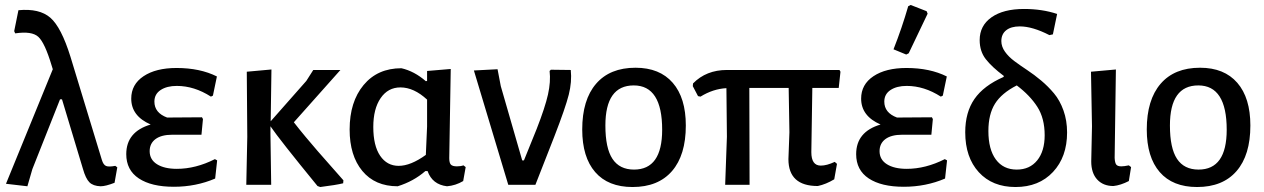

<svg xmlns="http://www.w3.org/2000/svg" viewBox="-20 -742 5075 771"><path d="M90 6 4 -4 192 -464 187 -480Q160 -570 134 -594Q108 -618 41 -608L37 -617L54 -701Q138 -709 182 -671Q226 -633 263 -514L389 -100Q395 -80 406 -75.5Q417 -71 443 -76L451 -70L440 -8Q404 6 384 6Q354 5 339 -10Q324 -25 313 -64L229 -343H221L110 -63Z M678 8Q588 8 537.5 -25.5Q487 -59 487 -123Q487 -213 585 -242Q507 -276 507 -346Q507 -403 556.5 -436Q606 -469 689 -469Q783 -469 851 -435L835 -358L827 -354Q760 -397 690 -397Q650 -397 625 -380.5Q600 -364 600 -334Q600 -289 651 -270L791 -271L795 -264L789 -201H672Q628 -201 604.5 -183.5Q581 -166 581 -135Q581 -101 610.5 -82.5Q640 -64 690 -64Q766 -64 843 -103L852 -98L844 -25Q767 8 678 8Z M969 0 973 -193 971 -454 1070 -463 1067 -255 1210 -417 1238 -461H1347L1160 -251Q1180 -225 1207.5 -192Q1235 -159 1255.5 -135.5Q1276 -112 1310.5 -73Q1345 -34 1359 -18L1358 -6Q1330 1 1266 9L1255 5Q1102 -182 1066 -235V-202L1069 0Z M1577 6Q1486 6 1435 -55.5Q1384 -117 1384 -222Q1384 -333 1440 -400.5Q1496 -468 1592 -468Q1644 -456 1690 -416L1695 -417V-457L1790 -465L1784 -107Q1784 -88 1790.5 -81Q1797 -74 1815 -74Q1830 -74 1841 -78L1850 -71L1840 -15Q1810 3 1775 6Q1716 -1 1697 -55H1688Q1641 -14 1577 6ZM1479 -232Q1479 -157 1506.5 -116.5Q1534 -76 1581 -76Q1629 -76 1690 -120L1695 -234V-342Q1642 -391 1588 -391Q1538 -391 1508.5 -348Q1479 -305 1479 -232Z M2272 -461Q2277 -414 2264 -362Q2251 -310 2206 -194L2130 0H2021L1883 -459L1978 -464L1991 -396L2077 -98H2084L2135 -224Q2169 -311 2180.5 -362.5Q2192 -414 2187 -457L2192 -462Z M2532 -470Q2629 -470 2681.5 -409.5Q2734 -349 2734 -238Q2734 -119 2678.5 -55Q2623 9 2520 9Q2422 9 2370 -51Q2318 -111 2318 -222Q2318 -341 2373.5 -405.5Q2429 -470 2532 -470ZM2411 -238Q2411 -147 2439.5 -104Q2468 -61 2526 -61Q2639 -61 2639 -221Q2639 -399 2525 -399Q2411 -399 2411 -238Z M2892 0 2899 -193 2897 -388Q2843 -385 2793 -354L2783 -356L2762 -396L2763 -407Q2816 -461 2899 -461H3351L3355 -454L3348 -389H3242L3238 -131Q3238 -77 3276 -77Q3300 -77 3332 -92L3341 -84L3330 -22Q3297 -2 3264 5Q3146 5 3146 -103L3150 -211L3147 -389H2989L2990 0Z M3627 -717 3637 -722 3701 -697 3705 -687Q3675 -625 3629 -528L3619 -523L3568 -544Q3602 -630 3627 -717ZM3609 8Q3519 8 3468.5 -25.5Q3418 -59 3418 -123Q3418 -213 3516 -242Q3438 -276 3438 -346Q3438 -403 3487.5 -436Q3537 -469 3620 -469Q3714 -469 3782 -435L3766 -358L3758 -354Q3691 -397 3621 -397Q3581 -397 3556 -380.5Q3531 -364 3531 -334Q3531 -289 3582 -270L3722 -271L3726 -264L3720 -201H3603Q3559 -201 3535.5 -183.5Q3512 -166 3512 -135Q3512 -101 3541.5 -82.5Q3571 -64 3621 -64Q3697 -64 3774 -103L3783 -98L3775 -25Q3698 8 3609 8Z M4058 9Q3965 9 3910.5 -50.5Q3856 -110 3856 -211Q3856 -291 3893 -344.5Q3930 -398 4010 -433L4011 -437Q3963 -473 3938.5 -504.5Q3914 -536 3914 -581Q3914 -639 3961.5 -672.5Q4009 -706 4092 -706Q4165 -706 4225 -686L4208 -604L4194 -601Q4126 -636 4075 -636Q4040 -636 4020.5 -620.5Q4001 -605 4001 -577Q4001 -555 4015.5 -534.5Q4030 -514 4053.5 -496.5Q4077 -479 4105 -460.5Q4133 -442 4161 -418.5Q4189 -395 4212.5 -367Q4236 -339 4250.5 -298.5Q4265 -258 4265 -210Q4265 -112 4208.5 -51.5Q4152 9 4058 9ZM3949 -216Q3949 -142 3979 -101.5Q4009 -61 4063 -61Q4115 -61 4145 -98Q4175 -135 4175 -199Q4175 -267 4145.5 -313Q4116 -359 4063 -399Q4002 -368 3975.5 -325.5Q3949 -283 3949 -216Z M4451 5Q4410 5 4386 -21Q4362 -47 4362 -94L4365 -235L4361 -454L4461 -463L4456 -108Q4457 -88 4462.5 -81Q4468 -74 4483 -74Q4494 -74 4513 -78L4522 -71L4513 -15Q4480 2 4451 5Z M4799 -470Q4896 -470 4948.5 -409.5Q5001 -349 5001 -238Q5001 -119 4945.5 -55Q4890 9 4787 9Q4689 9 4637 -51Q4585 -111 4585 -222Q4585 -341 4640.5 -405.5Q4696 -470 4799 -470ZM4678 -238Q4678 -147 4706.5 -104Q4735 -61 4793 -61Q4906 -61 4906 -221Q4906 -399 4792 -399Q4678 -399 4678 -238Z"/></svg>

Font: Alegreya Sans Medium
Style: Regular
Weight: 500
Designer: Juan Pablo del Peral
Foundry: Huerta Tipografica
Version: Version 2.007